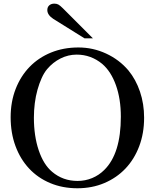

<svg xmlns="http://www.w3.org/2000/svg" viewBox="-20 -1012 845 1048"><path d="M441.4 -802.7 270.5 -909.2Q238.3 -930.7 238.3 -957Q238.3 -973.6 249 -982.9Q259.8 -992.2 276.4 -992.2Q289.1 -992.2 298.3 -987.3Q307.6 -982.4 323.2 -966.8L487.3 -802.7ZM408.2 -752.9Q487.3 -752.9 559.1 -719.7Q630.9 -686.5 680.7 -627.9Q721.7 -578.1 744.1 -511.7Q766.6 -445.3 766.6 -369.1Q766.6 -284.2 739.7 -213.4Q712.9 -142.6 664.6 -91.8Q616.2 -41 549.3 -12.7Q482.4 15.6 402.3 15.6Q321.3 15.6 253.9 -12.7Q186.5 -41 138.7 -92.3Q90.8 -143.6 64.5 -214.8Q38.1 -286.1 38.1 -372.1Q38.1 -456.1 65.4 -526.4Q92.8 -596.7 141.6 -647Q190.4 -697.3 258.3 -725.1Q326.2 -752.9 408.2 -752.9ZM398.4 -713.9Q352.5 -713.9 310.5 -692.9Q268.6 -671.9 237.3 -634.8Q220.7 -615.2 207.5 -585.9Q194.3 -556.6 184.6 -522Q174.8 -487.3 169.9 -448.2Q165 -409.2 165 -370.1Q165 -269.5 191.4 -191.4Q217.8 -113.3 264.6 -74.2Q323.2 -24.4 403.3 -24.4Q445.3 -24.4 482.9 -40Q520.5 -55.7 548.8 -84Q639.6 -172.9 639.6 -375Q639.6 -471.7 612.8 -546.9Q585.9 -622.1 538.1 -663.1Q476.6 -713.9 398.4 -713.9Z"/></svg>

Font: Jomolhari
Style: Regular
Weight: 400
Designer: Christopher J. Fynn
Foundry: Christopher  J.  Fynn (Karma Drubgy¸ Tenzin).
Version: Version alpha 0.003c 2006